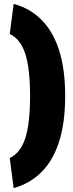

<svg xmlns="http://www.w3.org/2000/svg" viewBox="-20 -805 374 984"><path d="M50 159Q133 136 192.5 77Q252 18 283 -79.5Q314 -177 314 -313Q314 -450 283 -547Q252 -644 192.5 -703.5Q133 -763 50 -785L30 -631Q57 -618 77 -593Q97 -568 109.5 -529.5Q122 -491 128 -437.5Q134 -384 134 -313Q134 -242 128 -188.5Q122 -135 109.5 -96.5Q97 -58 77 -33Q57 -8 30 5Z"/></svg>

Font: Changa ExtraLight ExtraBold
Style: Regular
Weight: 800
Version: Version 3.002; ttfautohint (v1.8.2)